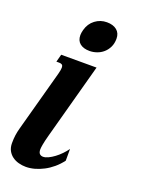

<svg xmlns="http://www.w3.org/2000/svg" viewBox="-141 -791 637 865"><g transform="rotate(20 177.5 -358.5)"><path d="M128.4 -656.7Q137.2 -689.5 161.9 -708Q186.5 -726.6 217.8 -726.6Q248 -726.6 265.6 -712.2Q283.2 -697.8 283.2 -671.4Q283.2 -648.4 274.7 -630.9Q266.1 -613.3 252.4 -601.6Q238.8 -589.8 221.7 -584Q204.6 -578.1 187.5 -578.1Q158.2 -578.1 141.4 -591.6Q124.5 -605 124.5 -631.3Q124.5 -642.1 128.4 -656.7ZM90.8 -433.6Q96.2 -454.1 96.2 -463.9Q96.2 -474.6 91.3 -478.3Q86.4 -481.9 77.6 -481.9H64L73.7 -518.6H243.2L145 -157.2Q136.7 -126.5 133.8 -109.6Q130.9 -92.8 130.9 -85.9Q130.9 -71.3 137.2 -64.9Q143.6 -58.6 153.8 -58.6Q165 -58.6 178.7 -65.2Q192.4 -71.8 206.5 -82.3Q220.7 -92.8 233.6 -106.2Q246.6 -119.6 256.3 -133.3V-77.1Q240.2 -55.7 220.7 -39.3Q201.2 -22.9 180.2 -12Q159.2 -1 137.7 4.9Q116.2 10.7 96.2 10.7Q78.6 10.7 61.5 6.1Q44.4 1.5 31 -8.3Q17.6 -18.1 9.5 -33.2Q1.5 -48.3 1.5 -68.8Q1.5 -89.8 3.9 -106.9Q6.3 -124 11.7 -143.6Z"/></g></svg>

Font: Arian AMU Serif
Style: Bold Italic
Weight: 700
Italic angle: -15°
Designer: Ruben Hakobyan (Tarumian)
Foundry: Ruben Hakobyan (Tarumian)
Version: Version 1.002